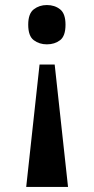

<svg xmlns="http://www.w3.org/2000/svg" viewBox="-20 -562 374 762"><path d="M197 -306 250 180H84L137 -306ZM166 -542Q197 -542 218.5 -525Q240 -508 240 -464Q240 -419 218.5 -402.5Q197 -386 166 -386Q136 -386 114 -402.5Q92 -419 92 -464Q92 -508 114 -525Q136 -542 166 -542Z"/></svg>

Font: Noto Serif ExtraCondensed ExtraBold
Style: Regular
Weight: 800
Width: 2
Designer: Monotype Design Team
Foundry: Monotype Imaging Inc.
Version: Version 2.013; ttfautohint (v1.8.4.7-5d5b)